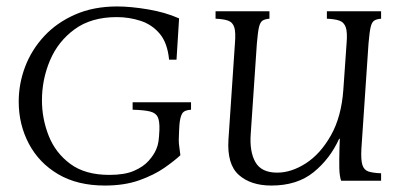

<svg xmlns="http://www.w3.org/2000/svg" viewBox="-20 -560 1254 595"><path d="M305 15Q220 15 160.5 -20Q101 -55 69.5 -114.5Q38 -174 38 -245Q38 -301 58 -353.5Q78 -406 117 -448Q156 -490 213 -515Q270 -540 343 -540Q385 -540 438.5 -531Q492 -522 535 -503L527 -375H504Q499 -427 475 -455.5Q451 -484 415.5 -495.5Q380 -507 342 -507Q263 -507 211.5 -469.5Q160 -432 135 -373Q110 -314 110 -249Q110 -192 131 -139Q152 -86 198 -52Q244 -18 319 -18Q366 -18 395 -30.5Q424 -43 440.5 -61.5Q457 -80 464 -97Q469 -108 471 -121Q473 -134 474 -157Q475 -184 469 -197Q463 -210 445 -214.5Q427 -219 391 -220V-243H572V-220Q551 -219 544.5 -208Q538 -197 536 -173L535 -155Q534 -137 534 -126.5Q534 -116 535.5 -106Q537 -96 539 -79Q521 -62 489.5 -40Q458 -18 412 -1.5Q366 15 305 15Z M821 15Q757 15 720 -18Q683 -51 688 -128L708 -425Q711 -460 706 -475.5Q701 -491 687 -496Q673 -501 648 -502V-525H815V-502Q801 -501 793.5 -496Q786 -491 782.5 -475.5Q779 -460 776 -425L757 -145Q753 -90 771.5 -57.5Q790 -25 839 -25Q883 -25 928 -54Q973 -83 1005.5 -140.5Q1038 -198 1044 -282L1054 -425Q1057 -460 1051.5 -475.5Q1046 -491 1032 -496Q1018 -501 993 -502V-525H1161V-502Q1147 -501 1139.5 -496Q1132 -491 1128.5 -475.5Q1125 -460 1122 -425L1100 -100Q1098 -65 1103 -49Q1108 -33 1122 -28.5Q1136 -24 1161 -23V0H1037Q1032 -16 1031.5 -38.5Q1031 -61 1032 -100L1033 -130H1031Q1003 -68 952 -26.5Q901 15 821 15Z"/></svg>

Font: Bona Nova SC
Style: Italic
Weight: 400
Italic angle: -4°
Designer: Mateusz Machalski
Foundry: Capitalics
Version: Version 4.001; ttfautohint (v1.8.4.7-5d5b)